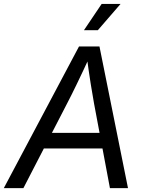

<svg xmlns="http://www.w3.org/2000/svg" viewBox="-44 -966 742 986"><path d="M-24.4 0 361.8 -727.5H466.8L613.3 0H520.5L439 -434.1Q432.1 -471.7 422.4 -532Q412.6 -592.3 400.4 -684.1H420.9Q379.9 -595.2 350.8 -535.2Q321.8 -475.1 300.3 -434.1L76.2 0ZM144 -203.6 157.2 -283.7H525.4L512.2 -203.6ZM387.2 -811 478 -945.8H575.2L458.5 -811Z"/></svg>

Font: Inter 20pt
Style: Italic
Weight: 400
Italic angle: -9.3988°
Version: Version 4.001;git-66647c0bb